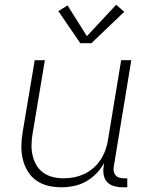

<svg xmlns="http://www.w3.org/2000/svg" viewBox="-20 -785 640 813"><path d="M240 8Q211 8 183.5 1.5Q156 -5 133.5 -21Q111 -37 97 -60.5Q83 -84 76.5 -111Q70 -138 70.5 -167.5Q71 -197 76 -226L127 -530H170L118 -219Q114 -196 113.5 -172.5Q113 -149 118 -127Q123 -105 134 -86Q145 -67 163 -54Q181 -41 203.5 -35.5Q226 -30 249 -30Q272 -30 294.5 -34.5Q317 -39 338 -49Q359 -59 377 -75Q395 -91 407.5 -111Q420 -131 427.5 -153Q435 -175 438 -197L493 -530H536L462 -81Q460 -71 461.5 -61Q463 -51 469 -43.5Q475 -36 484.5 -33Q494 -30 504 -30H519V8H498Q480 8 462.5 3Q445 -2 433.5 -14.5Q422 -27 419 -45Q416 -63 419 -81L421 -95Q408 -71 388 -50.5Q368 -30 344 -16.5Q320 -3 293 2.5Q266 8 240 8ZM320 -602 227 -738 266 -762 348 -632 472 -765 506 -735 367 -602Z"/></svg>

Font: Iosevka Curly XLtEx
Style: Italic
Weight: 200
Width: 7
Italic angle: -9°
Monospace: yes
Designer: Belleve Invis
Foundry: Belleve Invis
Version: Version 11.1.0; ttfautohint (v1.8.3)